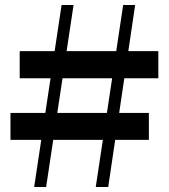

<svg xmlns="http://www.w3.org/2000/svg" viewBox="-20 -750 676 770"><path d="M117 0 227 -730H275L165 0ZM22 -297H577V-189H22ZM615 -436H59V-545H615ZM364 0 474 -730H522L414 0Z"/></svg>

Font: Noto Serif SC ExtraLight Black
Style: Regular
Weight: 900
Version: Version 2.002-H1;hotconv 1.1.0;makeotfexe 2.6.0